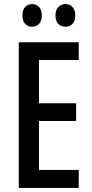

<svg xmlns="http://www.w3.org/2000/svg" viewBox="-20 -921 452 941"><path d="M366 0H72V-714H366V-627H171V-415H353V-328H171V-88H366ZM90 -846Q90 -873 103.5 -887Q117 -901 137 -901Q158 -901 171.5 -886.5Q185 -872 185 -846Q185 -818 171.5 -804Q158 -790 137 -790Q117 -790 103.5 -804Q90 -818 90 -846ZM252 -846Q252 -873 266 -887Q280 -901 301 -901Q322 -901 335.5 -886.5Q349 -872 349 -846Q349 -818 335.5 -804Q322 -790 301 -790Q279 -790 265.5 -804Q252 -818 252 -846Z"/></svg>

Font: Noto Sans Telugu ExtraCondensed Medium
Style: Regular
Weight: 500
Width: 2
Designer: Jelle Bosma - Monotype Design Team
Foundry: Monotype Imaging Inc.
Version: Version 2.005; ttfautohint (v1.8.4.7-5d5b)